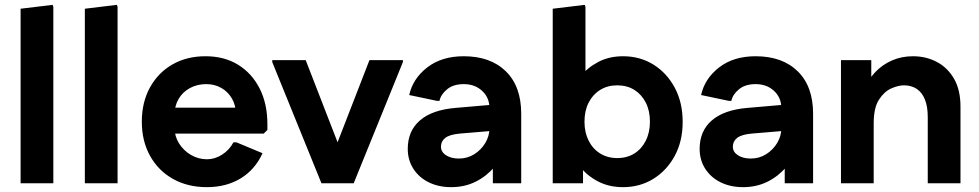

<svg xmlns="http://www.w3.org/2000/svg" viewBox="-20 -756 4037 792"><path d="M65 0V-720L197 -736L200 -728V0Z M330 0V-720L462 -736L465 -728V0Z M834 16Q754 16 693.5 -18Q633 -52 599 -113Q565 -174 565 -254Q565 -334 598.5 -395Q632 -456 691 -490Q750 -524 828 -524Q905 -524 962 -489Q1019 -454 1051 -391Q1083 -328 1083 -244V-220L1068 -205H625V-312H1028L953 -285Q953 -322 936.5 -350Q920 -378 892.5 -393.5Q865 -409 831 -409Q793 -409 763 -392.5Q733 -376 716.5 -347.5Q700 -319 700 -282V-229Q700 -194 718.5 -164.5Q737 -135 767.5 -117Q798 -99 834 -99Q866 -99 896 -118Q926 -137 943 -169H955L1063 -124Q1032 -56 972.5 -20Q913 16 834 16Z M1306 0 1322 -39 1504 -508H1642V-500L1439 0ZM1306 0 1103 -500V-508H1241L1423 -39L1439 0Z M1841 16Q1789 16 1748.5 -4Q1708 -24 1685 -60Q1662 -96 1662 -142Q1662 -216 1712.5 -259.5Q1763 -303 1860 -311L2057 -328V-220L1877 -205Q1834 -201 1816.5 -187Q1799 -173 1799 -151Q1799 -129 1820 -115.5Q1841 -102 1873 -102Q1908 -102 1936.5 -120Q1965 -138 1982 -166.5Q1999 -195 1999 -227V-310Q1999 -353 1969 -381Q1939 -409 1893 -409Q1850 -409 1824 -387.5Q1798 -366 1793 -340H1782L1668 -364Q1683 -432 1742.5 -478Q1802 -524 1893 -524Q2003 -524 2066.5 -462Q2130 -400 2130 -287V0H2013V-148H2062Q2050 -104 2018.5 -66.5Q1987 -29 1942 -6.5Q1897 16 1841 16Z M2550 16Q2492 16 2447 -7.5Q2402 -31 2373.5 -67.5Q2345 -104 2334 -143V-363Q2345 -403 2373.5 -439.5Q2402 -476 2447 -500Q2492 -524 2550 -524Q2620 -524 2675.5 -489.5Q2731 -455 2763.5 -394Q2796 -333 2796 -253Q2796 -174 2763.5 -113.5Q2731 -53 2675.5 -18.5Q2620 16 2550 16ZM2260 0V-720L2392 -736L2395 -728V-367L2355 -254L2385 -141V0ZM2526 -104Q2567 -104 2597 -123Q2627 -142 2644 -176Q2661 -210 2661 -254Q2661 -299 2644 -332.5Q2627 -366 2597 -385Q2567 -404 2526 -404Q2486 -404 2455.5 -385Q2425 -366 2408 -332.5Q2391 -299 2391 -254Q2391 -210 2408 -176Q2425 -142 2455.5 -123Q2486 -104 2526 -104Z M3045 16Q2993 16 2952.5 -4Q2912 -24 2889 -60Q2866 -96 2866 -142Q2866 -216 2916.5 -259.5Q2967 -303 3064 -311L3261 -328V-220L3081 -205Q3038 -201 3020.5 -187Q3003 -173 3003 -151Q3003 -129 3024 -115.5Q3045 -102 3077 -102Q3112 -102 3140.5 -120Q3169 -138 3186 -166.5Q3203 -195 3203 -227V-310Q3203 -353 3173 -381Q3143 -409 3097 -409Q3054 -409 3028 -387.5Q3002 -366 2997 -340H2986L2872 -364Q2887 -432 2946.5 -478Q3006 -524 3097 -524Q3207 -524 3270.5 -462Q3334 -400 3334 -287V0H3217V-148H3266Q3254 -104 3222.5 -66.5Q3191 -29 3146 -6.5Q3101 16 3045 16Z M3449 0V-508H3574V-387L3541 -380Q3559 -425 3589 -457Q3619 -489 3659 -506.5Q3699 -524 3746 -524Q3800 -524 3844.5 -500.5Q3889 -477 3915.5 -431Q3942 -385 3942 -316V0H3807V-273Q3807 -316 3795.5 -345Q3784 -374 3762 -389Q3740 -404 3709 -404Q3685 -404 3656 -391Q3627 -378 3605.5 -344.5Q3584 -311 3584 -247V0Z"/></svg>

Font: Fustat ExtraBold
Style: Regular
Weight: 800
Designer: Mohamed Gaber, Khaled Hosny, Laura Garcia Mut
Foundry: Kief Type Foundry, Alif Type Foundry, Hard Type Foundry
Version: Version 1.007